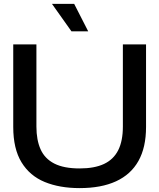

<svg xmlns="http://www.w3.org/2000/svg" viewBox="-20 -957 818 986"><path d="M389 9Q286 9 209.5 -22.5Q133 -54 90.5 -123.5Q48 -193 48 -305V-729H167V-307Q167 -238 188.5 -190Q210 -142 259 -117Q308 -92 389 -92Q465 -92 514 -115Q563 -138 587 -185.5Q611 -233 611 -307V-729H730V-305Q730 -200 691 -130.5Q652 -61 576 -26Q500 9 389 9ZM347 -796 247 -937H361L433 -796Z"/></svg>

Font: Mona Sans Expanded Medium
Style: Regular
Weight: 500
Width: 7
Designer: Deni Anggara
Foundry: GitHub
Version: Version 2.000